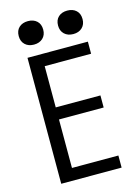

<svg xmlns="http://www.w3.org/2000/svg" viewBox="-136 -1001 772 1075"><g transform="rotate(-15 250.0 -464.0)"><path d="M81 0V-730H431V-660H162V-421H421V-351H162V-70H431V0ZM136 -792Q104 -792 84.5 -810.5Q65 -829 65 -860Q65 -892 84.5 -910Q104 -928 136 -928Q168 -928 187.5 -910Q207 -892 207 -860Q207 -829 187.5 -810.5Q168 -792 136 -792ZM364 -792Q332 -792 312.5 -810.5Q293 -829 293 -860Q293 -892 312.5 -910Q332 -928 364 -928Q396 -928 415.5 -910Q435 -892 435 -860Q435 -829 415.5 -810.5Q396 -792 364 -792Z"/></g></svg>

Font: M PLUS Code Latin
Style: Regular
Weight: 400
Designer: Coji Morishita
Foundry: UNDERFOREST DESIGN
Version: Version 1.002; ttfautohint (v1.8.3)